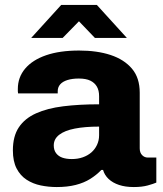

<svg xmlns="http://www.w3.org/2000/svg" viewBox="-20 -743 656 775"><path d="M209 12Q176 12 144.5 5.5Q113 -1 87.5 -17.5Q62 -34 47 -63Q32 -92 32 -136Q32 -193 56 -229Q80 -265 125.5 -285.5Q171 -306 235.5 -314Q300 -322 380 -322V-355Q380 -378 371 -393.5Q362 -409 344.5 -417.5Q327 -426 298 -426Q272 -426 252.5 -420Q233 -414 223 -402.5Q213 -391 213 -375V-366H53Q52 -371 52 -374.5Q52 -378 52 -384Q52 -431 81.5 -466Q111 -501 166 -520Q221 -539 299 -539Q372 -539 426.5 -521Q481 -503 512.5 -466Q544 -429 544 -369V-144Q544 -127 553.5 -117Q563 -107 577 -107H611V-6Q600 -1 576.5 5.5Q553 12 520 12Q486 12 460.5 3.5Q435 -5 418.5 -20.5Q402 -36 396 -57H389Q370 -37 344.5 -21Q319 -5 285.5 3.5Q252 12 209 12ZM270 -101Q294 -101 314 -108Q334 -115 348.5 -127.5Q363 -140 371.5 -158Q380 -176 380 -197V-232Q323 -232 282 -224Q241 -216 219 -199Q197 -182 197 -156Q197 -137 206.5 -124.5Q216 -112 232 -106.5Q248 -101 270 -101ZM106 -590 227 -723H371L492 -590H363L270 -687L327 -686L233 -590Z"/></svg>

Font: Archivo SemiBold ExtraBold
Style: Regular
Weight: 800
Version: Version 2.001